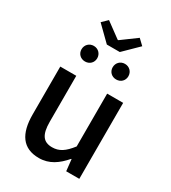

<svg xmlns="http://www.w3.org/2000/svg" viewBox="-229 -1074 1077 1206"><g transform="rotate(30 310.0 -471.5)"><path d="M249 14C324 14 378 -25 428 -83H431L440 0H535V-551H419V-168C374 -110 338 -86 287 -86C223 -86 195 -124 195 -218V-551H79V-204C79 -64 131 14 249 14ZM263 -817H357L461 -919L421 -957L312 -877H307L198 -957L159 -919ZM197 -656C230 -656 254 -680 254 -712C254 -744 230 -769 197 -769C164 -769 140 -744 140 -712C140 -680 164 -656 197 -656ZM423 -656C456 -656 480 -680 480 -712C480 -744 456 -769 423 -769C390 -769 366 -744 366 -712C366 -680 390 -656 423 -656Z"/></g></svg>

Font: Noto Sans TC Medium
Style: Regular
Weight: 500
Designer: Ryoko NISHIZUKA 西塚涼子 (kana, bopomofo & ideographs); Paul D. Hunt (Latin, Greek & Cyrillic); Sandoll Communications 산돌커뮤니
Foundry: Adobe
Version: Version 2.004;hotconv 1.0.118;makeotfexe 2.5.65603